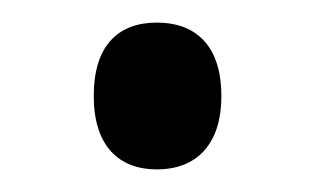

<svg xmlns="http://www.w3.org/2000/svg" viewBox="-20 -140 279 170"><path d="M63 -55C63 -11 85 10 119 10C152 10 176 -10 176 -55C176 -101 152 -120 119 -120C84 -120 63 -99 63 -55Z"/></svg>

Font: Noto Sans Lao Condensed
Style: Regular
Weight: 400
Width: 3
Designer: Monotype Design Team
Foundry: Monotype Imaging Inc.
Version: Version 2.004